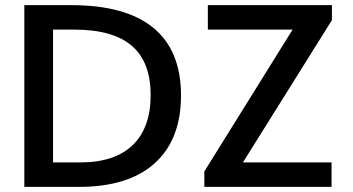

<svg xmlns="http://www.w3.org/2000/svg" viewBox="-20 -731 1381 751"><path d="M1276.9 0V-95.7H930.2L1278.3 -652.3V-710.9H793V-615.2H1124.5L779.3 -60.5V0ZM288.6 0C418 0 516.6 -30.8 585 -92.3C653.8 -154.3 688 -242.7 688 -357.9C688 -593.8 540.5 -710.9 258.8 -710.9H75.2V0ZM187.5 -615.2H270C473.6 -615.2 569.3 -530.8 569.3 -358.4C569.3 -189.9 474.6 -95.7 294.9 -95.7H187.5Z"/></svg>

Font: Ride SemiBold
Style: Regular
Weight: 600
Version: Version 3.000